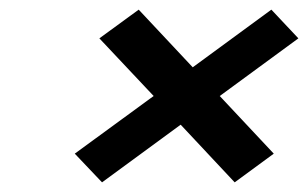

<svg xmlns="http://www.w3.org/2000/svg" viewBox="-20 -558 638 398"><path d="M191.5 -180 354.5 -299.5 466.5 -180 547.5 -239.5 435.5 -359 598.5 -478.5 542.5 -538 379.5 -418.5 267.5 -538 186 -478.5 298.5 -359 135 -239.5Z"/></svg>

Font: League Gothic SemiExpanded Italic
Style: Regular
Weight: 400
Width: 6
Designer: The League of Moveable Type
Version: Version 1.600; ttfautohint (v1.8.3)